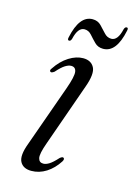

<svg xmlns="http://www.w3.org/2000/svg" viewBox="-99 -661 507 723"><g transform="rotate(15 154.5 -299.5)"><path d="M132.5 -30Q143 -30 155.5 -37.8Q168 -45.5 187 -66.5Q196 -74 200.5 -71.5Q207 -68 200.5 -57Q181 -26.5 153.8 -9.2Q126.5 8 96 8Q64 8 52 -14.5Q40 -37 58.5 -86.5L144 -326.5Q162 -377 159.5 -395Q157 -413 139.5 -413Q129.5 -413 116.5 -405Q103.5 -397 84.5 -375.5Q75 -368.5 70.5 -370.5Q63 -374.5 71 -384.5Q92.5 -417 120.8 -434.8Q149 -452.5 176 -452.5Q207 -452.5 219.2 -429.2Q231.5 -406 211.5 -351L125.5 -107.5Q109 -62 112.8 -46Q116.5 -30 132.5 -30ZM238.2 -506Q218 -506 204.9 -519.2Q191.7 -532.5 180.1 -545.8Q168.6 -559 152.5 -559Q127 -559 116.3 -512.5Q113.4 -502.5 106.8 -502.5Q99.4 -502.5 102.3 -514.5Q121.2 -603.5 172.3 -603.5Q192.5 -603.5 205.5 -590.2Q218.4 -577 230.2 -563.8Q241.9 -550.5 258.4 -550.5Q283.5 -550.5 294.2 -597Q297.1 -607 304.1 -607Q311.1 -607 308.2 -595Q289.7 -506 238.2 -506Z"/></g></svg>

Font: Fraunces 72pt Light
Style: Italic
Weight: 300
Italic angle: -16°
Version: Version 1.000;[b76b70a41]